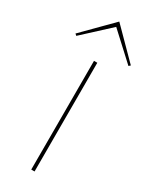

<svg xmlns="http://www.w3.org/2000/svg" viewBox="-281 -913 763 962"><g transform="rotate(30 101.0 -431.5)"><path d="M108.9 -628.9V0H89.8V-628.9ZM101.1 -862.8 261.2 -701.2 252 -692.9 101.1 -832 -49.8 -692.9 -59.1 -701.2Z"/></g></svg>

Font: Sinkin Sans 100 Thin
Style: Regular
Weight: 100
Designer: Keith Bates
Foundry: K-Type
Version: Sinkin Sans (version 1.0)  by Keith Bates   •   © 2014   www